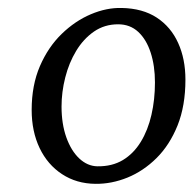

<svg xmlns="http://www.w3.org/2000/svg" viewBox="-20 -821 486 482"><path d="M285.5 -801Q338 -800 373.5 -776.8Q409 -753.5 427.2 -713.2Q445.5 -673 445.5 -621Q445.5 -555.5 425.8 -506.2Q406 -457 373 -424.2Q340 -391.5 300 -375.2Q260 -359 219.5 -359.5Q172 -360 135.8 -383.8Q99.5 -407.5 79.5 -449.2Q59.5 -491 59.5 -545Q59.5 -607 80.2 -655Q101 -703 134.8 -735.8Q168.5 -768.5 208 -785.2Q247.5 -802 285.5 -801ZM276.5 -760Q242.5 -760 216 -741.8Q189.5 -723.5 171.2 -693.2Q153 -663 143.8 -626.5Q134.5 -590 134.5 -553.5Q134.5 -510 146.5 -476.2Q158.5 -442.5 179 -423.2Q199.5 -404 224.5 -403.5Q261.5 -403 288.5 -419.2Q315.5 -435.5 333.5 -465Q351.5 -494.5 360.2 -532.8Q369 -571 369 -614Q369 -656 358.2 -689Q347.5 -722 327 -741Q306.5 -760 276.5 -760Z"/></svg>

Font: Merriweather Light
Style: Italic
Weight: 300
Italic angle: -7.8°
Designer: Eben Sorkin
Foundry: Eben Sorkin
Version: Version 2.101